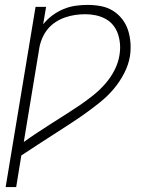

<svg xmlns="http://www.w3.org/2000/svg" viewBox="-20 -548 640 783"><path d="M3 215 125 -520H168L156 -449Q173 -470 194 -485.5Q215 -501 239 -511Q263 -521 288 -524.5Q313 -528 337 -528Q365 -528 391.5 -523Q418 -518 440 -504.5Q462 -491 478 -470.5Q494 -450 502 -425.5Q510 -401 512 -373.5Q514 -346 510 -319Q504 -283 486 -248.5Q468 -214 443.5 -185Q419 -156 388 -131Q357 -106 326 -84Q295 -62 262.5 -41Q230 -20 197.5 1Q165 22 132.5 43Q100 64 67 86L46 215ZM77 31Q105 11 133 -7.5Q161 -26 190 -44.5Q219 -63 247.5 -81Q276 -99 304 -118Q332 -137 359 -158.5Q386 -180 408.5 -205.5Q431 -231 446.5 -261Q462 -291 467 -322Q471 -345 469.5 -366.5Q468 -388 461.5 -408Q455 -428 442 -444.5Q429 -461 410.5 -471Q392 -481 371 -485.5Q350 -490 328 -490Q307 -490 286.5 -487Q266 -484 245.5 -477Q225 -470 206 -457.5Q187 -445 173.5 -428Q160 -411 151.5 -390.5Q143 -370 140 -350Z"/></svg>

Font: Iosevka Aile Extralight
Style: Italic
Weight: 200
Italic angle: -9°
Designer: Belleve Invis
Foundry: Belleve Invis
Version: Version 31.1.0; ttfautohint (v1.8.4)